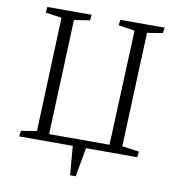

<svg xmlns="http://www.w3.org/2000/svg" viewBox="-93 -791 927 1030"><g transform="rotate(10 370.5 -276.0)"><path d="M358 158 345 0H53L57 -31L142 -45L166 -666L78 -679L81 -710H323L319 -679L234 -666L209 -40H538L564 -666L475 -680L479 -710H720L716 -680L632 -666L607 -44L700 -31L696 0H417L389 158Z"/></g></svg>

Font: Literata 36pt Light
Style: Italic
Weight: 300
Italic angle: -2°
Designer: Latin by Veronika Burian and Jose Scaglione. Greek by Irene Vlachou. Cyrillic by Vera Evstafieva
Foundry: TypeTogether
Version: Version 3.002